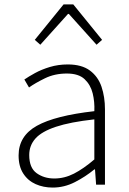

<svg xmlns="http://www.w3.org/2000/svg" viewBox="-20 -834 582 867"><path d="M218 13Q176 13 141 -2.5Q106 -18 85 -50.5Q64 -83 64 -132Q64 -220 146.5 -266Q229 -312 406 -332Q408 -374 398.5 -412.5Q389 -451 362 -476.5Q335 -502 282 -502Q227 -502 183 -480.5Q139 -459 111 -439L90 -475Q109 -488 138 -504Q167 -520 205 -531.5Q243 -543 286 -543Q349 -543 386 -515.5Q423 -488 438.5 -442Q454 -396 454 -340V0H414L409 -69H406Q366 -36 318 -11.5Q270 13 218 13ZM225 -28Q271 -28 314 -50Q357 -72 406 -114V-295Q297 -283 232.5 -261.5Q168 -240 140 -208.5Q112 -177 112 -134Q112 -76 145.5 -52Q179 -28 225 -28ZM137 -654 267 -814H311L441 -654L416 -632L291 -771H287L162 -632Z"/></svg>

Font: Noto Sans SC Thin ExtraLight
Style: Regular
Weight: 250
Version: Version 2.004-H2;hotconv 1.0.118;makeotfexe 2.5.65603